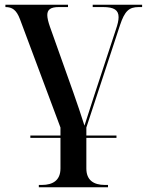

<svg xmlns="http://www.w3.org/2000/svg" viewBox="-20 -556 626 816"><path d="M109 30H237V160C237 210 205 230 158 230H145V240H439V230H426C378 230 347 210 347 160V30H475V20H347V-14L490 -449C510 -509 528 -526 570 -526H584V-536H374V-526H418C465 -526 484 -513 484 -483C484 -469 480 -452 472 -429L381 -152C366 -105 353 -66 339 -22C322 -76 311 -107 292 -162L192 -443C185 -463 181 -480 181 -492C181 -515 195 -526 230 -526H269V-536H3V-526C32 -526 50 -514 65 -474L237 -14V20H109Z"/></svg>

Font: Noto Serif Display Medium
Style: Regular
Weight: 500
Designer: Monotype Design Team
Foundry: Monotype Imaging Inc.
Version: Version 2.009